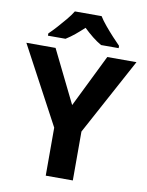

<svg xmlns="http://www.w3.org/2000/svg" viewBox="-100 -1004 825 1075"><g transform="rotate(10 313.0 -467.0)"><path d="M313 -415 460 -714H626L390 -278V0H236V-273L0 -714H166ZM389 -934Q403 -911 426 -883.5Q449 -856 472.5 -830.5Q496 -805 514 -787V-774H414Q388 -789 363 -809Q338 -829 312 -854Q285 -829 262 -810Q239 -791 212 -774H112V-787Q131 -805 154.5 -831Q178 -857 200.5 -884Q223 -911 237 -934Z"/></g></svg>

Font: Noto Sans Thai Looped
Style: Bold
Weight: 700
Designer: Sasikarn Vongin, Ben Mitchell
Foundry: The Fontpad Ltd
Version: Version 1.001; ttfautohint (v1.8.4.7-5d5b)